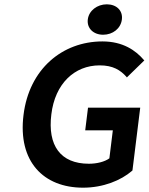

<svg xmlns="http://www.w3.org/2000/svg" viewBox="-20 -858 689 890"><path d="M365 12C459 12 541 -22 592 -66L594 -68L630 -359H388L375 -254H503L487 -124C465 -108 429 -99 392 -99C260 -99 200 -184 218 -328C235 -470 325 -555 442 -555C504 -555 538 -533 566 -502L568 -499L649 -578L646 -581C609 -624 550 -666 455 -666C269 -666 115 -538 89 -325C62 -109 182 12 365 12ZM545 -768C550 -809 520 -838 475 -838C431 -838 392 -809 387 -768C382 -726 414 -697 458 -697C503 -697 540 -726 545 -768Z"/></svg>

Font: Falling Sky
Style: MedObl
Weight: 500
Designer: Paul D. Hunt
Foundry: Adobe Systems Incorporated
Version: Version 1.02